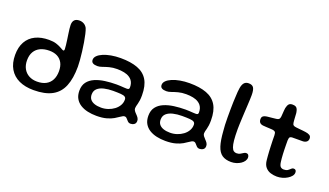

<svg xmlns="http://www.w3.org/2000/svg" viewBox="-66 -1084 2701 1576"><g transform="rotate(20 1284.5 -296.0)"><path d="M256 26.5Q182.5 26.5 128.8 1.5Q75 -23.5 45.8 -72.8Q16.5 -122 16.5 -194.5Q16.5 -262.5 43 -309.5Q69.5 -356.5 119 -380.8Q168.5 -405 237.5 -405Q275.5 -405 300.8 -396.8Q326 -388.5 342 -379.5Q353.5 -373 362.8 -368Q372 -363 376 -363Q384 -363 384 -377.5Q384 -390.5 381.5 -410.8Q379 -431 375.8 -455Q372.5 -479 368.8 -503Q365 -527 362.8 -547.5Q360.5 -568 360.5 -580.5Q360.5 -639.5 418 -639.5Q438.5 -639.5 456.2 -629.8Q474 -620 485 -600Q492.5 -582.5 499.5 -552Q506.5 -521.5 512.8 -484Q519 -446.5 523.8 -408Q528.5 -369.5 531.2 -336Q534 -302.5 534 -279.5Q534 -176 506.2 -108Q478.5 -40 417.2 -6.8Q356 26.5 256 26.5ZM259.5 -49Q305.5 -49 337 -66Q368.5 -83 384.8 -114.8Q401 -146.5 401 -190.5Q401 -234 385 -263.2Q369 -292.5 340 -307.5Q311 -322.5 270 -322.5Q225.5 -322.5 192.5 -307Q159.5 -291.5 141.5 -261.2Q123.5 -231 123.5 -186Q123.5 -144 140.5 -113.2Q157.5 -82.5 188 -65.8Q218.5 -49 259.5 -49Z M813.5 48.5Q773 48.5 736.8 40.5Q700.5 32.5 672.5 15Q644.5 -2.5 628.5 -30.5Q612.5 -58.5 612.5 -99Q612.5 -145 635 -174.5Q657.5 -204 696.2 -220.8Q735 -237.5 783.5 -244Q832 -250.5 884 -250.5Q900 -250.5 916.5 -249.5Q933 -248.5 947.8 -247.5Q962.5 -246.5 972 -246.5Q985 -246.5 989.5 -250.8Q994 -255 994 -265.5Q994 -285 989.2 -300Q984.5 -315 975.5 -326.5Q966.5 -338 954 -346Q934 -359.5 905.8 -365.2Q877.5 -371 845 -371Q806.5 -371 776.8 -363Q747 -355 724 -346.5Q701 -338 682 -338Q656 -338 642 -346.5Q628 -355 628 -374Q628 -393.5 644.5 -410Q661 -426.5 690.2 -439Q719.5 -451.5 758.2 -458.5Q797 -465.5 841 -465.5Q929.5 -465.5 989.2 -443.2Q1049 -421 1079 -371.2Q1109 -321.5 1109 -237.5Q1109 -212.5 1106.5 -194Q1104 -175.5 1100.2 -161.8Q1096.5 -148 1094 -138Q1091.5 -128 1091.5 -119.5Q1091.5 -107.5 1099.2 -96.8Q1107 -86 1117.8 -75.5Q1128.5 -65 1136.5 -53.2Q1144.5 -41.5 1144.5 -27Q1144.5 -5.5 1130.5 4Q1116.5 13.5 1099.5 13.5Q1084 13.5 1073.8 3.2Q1063.5 -7 1055.2 -17Q1047 -27 1035 -27Q1028 -27 1019.8 -23Q1011.5 -19 999.5 -10.5Q984.5 0.5 961.2 14.2Q938 28 902 38.2Q866 48.5 813.5 48.5ZM827 -28Q858 -28 887 -37.8Q916 -47.5 939 -64.8Q962 -82 975.5 -105.2Q989 -128.5 989 -155.5Q989 -172.5 977.8 -180Q966.5 -187.5 941 -189.5Q915.5 -191.5 873.5 -191.5Q832 -191.5 796.5 -183.2Q761 -175 739.5 -155.8Q718 -136.5 718 -103.5Q718 -78 731 -61.5Q744 -45 768.5 -36.5Q793 -28 827 -28Z M1416 48.5Q1375.5 48.5 1339.2 40.5Q1303 32.5 1275 15Q1247 -2.5 1231 -30.5Q1215 -58.5 1215 -99Q1215 -145 1237.5 -174.5Q1260 -204 1298.8 -220.8Q1337.5 -237.5 1386 -244Q1434.5 -250.5 1486.5 -250.5Q1502.5 -250.5 1519 -249.5Q1535.5 -248.5 1550.2 -247.5Q1565 -246.5 1574.5 -246.5Q1587.5 -246.5 1592 -250.8Q1596.5 -255 1596.5 -265.5Q1596.5 -285 1591.8 -300Q1587 -315 1578 -326.5Q1569 -338 1556.5 -346Q1536.5 -359.5 1508.2 -365.2Q1480 -371 1447.5 -371Q1409 -371 1379.2 -363Q1349.5 -355 1326.5 -346.5Q1303.5 -338 1284.5 -338Q1258.5 -338 1244.5 -346.5Q1230.5 -355 1230.5 -374Q1230.5 -393.5 1247 -410Q1263.5 -426.5 1292.8 -439Q1322 -451.5 1360.8 -458.5Q1399.5 -465.5 1443.5 -465.5Q1532 -465.5 1591.8 -443.2Q1651.5 -421 1681.5 -371.2Q1711.5 -321.5 1711.5 -237.5Q1711.5 -212.5 1709 -194Q1706.5 -175.5 1702.8 -161.8Q1699 -148 1696.5 -138Q1694 -128 1694 -119.5Q1694 -107.5 1701.8 -96.8Q1709.5 -86 1720.2 -75.5Q1731 -65 1739 -53.2Q1747 -41.5 1747 -27Q1747 -5.5 1733 4Q1719 13.5 1702 13.5Q1686.5 13.5 1676.2 3.2Q1666 -7 1657.8 -17Q1649.5 -27 1637.5 -27Q1630.5 -27 1622.2 -23Q1614 -19 1602 -10.5Q1587 0.5 1563.8 14.2Q1540.5 28 1504.5 38.2Q1468.5 48.5 1416 48.5ZM1429.5 -28Q1460.5 -28 1489.5 -37.8Q1518.5 -47.5 1541.5 -64.8Q1564.5 -82 1578 -105.2Q1591.5 -128.5 1591.5 -155.5Q1591.5 -172.5 1580.2 -180Q1569 -187.5 1543.5 -189.5Q1518 -191.5 1476 -191.5Q1434.5 -191.5 1399 -183.2Q1363.5 -175 1342 -155.8Q1320.5 -136.5 1320.5 -103.5Q1320.5 -78 1333.5 -61.5Q1346.5 -45 1371 -36.5Q1395.5 -28 1429.5 -28Z M1982 26.5Q1933 26.5 1902.8 5.8Q1872.5 -15 1857 -63Q1841.5 -111 1836 -192.5Q1833.5 -213 1832.2 -243.2Q1831 -273.5 1830.8 -308.8Q1830.5 -344 1831 -378.2Q1831.5 -412.5 1832.2 -441.8Q1833 -471 1834.5 -489Q1836 -537 1841.2 -568.2Q1846.5 -599.5 1860.2 -615Q1874 -630.5 1899 -630.5Q1930.5 -630.5 1942.5 -611.2Q1954.5 -592 1954.5 -547Q1954.5 -532.5 1953.5 -509.5Q1952.5 -486.5 1951 -458.5Q1949.5 -430.5 1947.8 -400.8Q1946 -371 1944.8 -342Q1943.5 -313 1942.5 -288.5Q1941.5 -264 1941.5 -246.5Q1941.5 -187 1945.2 -149.8Q1949 -112.5 1956.5 -92.2Q1964 -72 1974.8 -64.2Q1985.5 -56.5 1999.5 -56.5Q2018.5 -56.5 2031.2 -63.8Q2044 -71 2054.5 -78.2Q2065 -85.5 2076 -85.5Q2088 -85.5 2094.8 -77Q2101.5 -68.5 2101.5 -55Q2101.5 -39 2091.5 -24.2Q2081.5 -9.5 2064.8 1.8Q2048 13 2026.5 19.8Q2005 26.5 1982 26.5Z M2376 10.5Q2349 10.5 2321.8 2.5Q2294.5 -5.5 2275.2 -27.8Q2256 -50 2252.5 -91Q2251 -105.5 2249.5 -124Q2248 -142.5 2246.8 -163.8Q2245.5 -185 2244.8 -207.8Q2244 -230.5 2243.2 -254.2Q2242.5 -278 2242.5 -301.5Q2242 -324 2234.2 -331Q2226.5 -338 2210.5 -339.5Q2201 -340.5 2186.2 -341Q2171.5 -341.5 2156 -342.5Q2140.5 -343.5 2128.5 -344.5Q2109 -346.5 2099 -357.2Q2089 -368 2089 -388Q2089 -401.5 2094.8 -408.8Q2100.5 -416 2111.2 -420Q2122 -424 2135.5 -425.5Q2162 -428 2179.2 -430Q2196.5 -432 2211.5 -433.5Q2227.5 -435.5 2234.2 -442Q2241 -448.5 2243 -466Q2244 -476.5 2244.8 -490.5Q2245.5 -504.5 2246.8 -518.2Q2248 -532 2249.5 -542Q2255 -566.5 2265 -578Q2275 -589.5 2297 -589.5Q2315 -589.5 2325.2 -583.8Q2335.5 -578 2340.5 -566Q2345.5 -554 2348.5 -535Q2349.5 -519.5 2350.2 -507.5Q2351 -495.5 2351.5 -485.8Q2352 -476 2352.8 -468Q2353.5 -460 2354.5 -452Q2356 -437.5 2364 -431.2Q2372 -425 2387.5 -423.5Q2401 -422 2417.2 -420.2Q2433.5 -418.5 2448.8 -417.2Q2464 -416 2474 -414Q2494.5 -411.5 2509 -403Q2523.5 -394.5 2523.5 -375Q2523.5 -357 2512 -346.8Q2500.5 -336.5 2480.5 -335Q2450 -334.5 2424 -334.8Q2398 -335 2383.5 -334.5Q2372 -333.5 2365.8 -327.8Q2359.5 -322 2358.5 -298.5Q2358.5 -279.5 2358.8 -259.5Q2359 -239.5 2359.5 -219.5Q2360 -199.5 2361 -180.2Q2362 -161 2363.5 -144Q2365 -127 2367 -113Q2371 -83.5 2381.8 -73.5Q2392.5 -63.5 2410.5 -63.5Q2432 -63.5 2444.2 -72.2Q2456.5 -81 2465.2 -90Q2474 -99 2485 -99Q2497.5 -99 2503.2 -92.2Q2509 -85.5 2509 -72.5Q2509 -56 2497.2 -41.2Q2485.5 -26.5 2466.2 -14.8Q2447 -3 2423.5 3.8Q2400 10.5 2376 10.5Z"/></g></svg>

Font: Gluten
Style: Regular
Weight: 400
Designer: Tyler Finck
Foundry: Etcetera Type Company
Version: Version 1.300